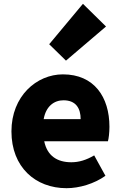

<svg xmlns="http://www.w3.org/2000/svg" viewBox="-20 -973 636 1007"><path d="M329 14C396 14 474 -9 533 -51L474 -158C433 -134 395 -122 354 -122C282 -122 228 -154 212 -232H546C550 -245 554 -277 554 -308C554 -464 474 -583 310 -583C172 -583 40 -469 40 -284C40 -96 166 14 329 14ZM209 -348C221 -416 264 -447 313 -447C378 -447 403 -405 403 -348ZM326 -655 536 -834 415 -953 238 -741Z"/></svg>

Font: Noto Sans CJK Black
Style: Bold
Weight: 900
Designer: Ryoko NISHIZUKA (kana & ideographs); Paul D. Hunt (Latin, Greek & Cyrillic); Wenlong ZHANG (bopomofo); Sandoll Communica
Foundry: Adobe Systems Incorporated
Version: Version 1.000;PS 1;hotconv 1.0.78;makeotf.lib2.5.61930